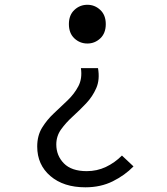

<svg xmlns="http://www.w3.org/2000/svg" viewBox="-20 -572 707 811"><path d="M340.8 219.2Q248.5 219.2 192.9 171.6Q137.2 124 137.2 46.9Q137.2 1 157.7 -32.5Q178.2 -65.9 207.8 -93.5Q237.3 -121.1 265.6 -148.2Q293.9 -175.3 311 -207.8Q328.1 -240.2 321.8 -284.2H394Q402.3 -235.8 386.7 -200Q371.1 -164.1 343.8 -135.3Q316.4 -106.4 287.4 -80.1Q258.3 -53.7 238 -25.4Q217.8 2.9 217.8 38.1Q217.8 85.4 250 118.2Q282.2 150.9 346.2 150.9Q389.6 150.9 427 133.3Q464.4 115.7 495.1 85L543.9 130.9Q507.3 168.5 456.3 193.8Q405.3 219.2 340.8 219.2ZM349.1 -388.2Q317.4 -388.2 294.2 -409.9Q271 -431.6 271 -470.2Q271 -508.3 294.2 -530Q317.4 -551.8 349.1 -551.8Q380.4 -551.8 403.6 -530Q426.8 -508.3 426.8 -470.2Q426.8 -431.6 403.6 -409.9Q380.4 -388.2 349.1 -388.2Z"/></svg>

Font: Shanggu Mono N
Style: Regular
Weight: 350
Designer: GuiWonder
Version: Version 1.021